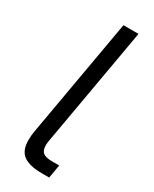

<svg xmlns="http://www.w3.org/2000/svg" viewBox="-184 -747 637 795"><g transform="rotate(30 134.0 -350.0)"><path d="M52 -92Q52 -115 56 -136L155 -700H227L128 -136Q125 -121 125 -109Q125 -84 138 -74Q151 -64 181 -64H215L204 0H170Q109 0 80.5 -21Q52 -42 52 -92Z"/></g></svg>

Font: Bai Jamjuree
Style: Italic
Weight: 400
Italic angle: -10°
Version: Version 1.000; ttfautohint (v1.6)